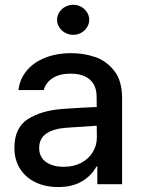

<svg xmlns="http://www.w3.org/2000/svg" viewBox="-20 -755 583 787"><path d="M237.3 -308.6Q270.5 -311 309.8 -313.2Q349.1 -315.4 376.5 -316.4L376 -358.4Q376 -403.8 348.6 -428.5Q321.3 -453.1 268.6 -453.1Q224.1 -453.1 195.8 -434.8Q167.5 -416.5 159.2 -385.7H55.7Q60.5 -429.7 88.4 -464.1Q116.2 -498.5 163.8 -517.8Q211.4 -537.1 272.5 -537.1Q322.8 -537.1 369.4 -521.5Q416 -505.9 448.2 -464.8Q480.5 -423.8 480.5 -352.5V0H378.9V-72.3H375Q356.9 -37.1 317.6 -12.7Q278.3 11.7 217.8 11.7Q167 11.7 126.5 -7.3Q85.9 -26.4 62.5 -62.7Q39.1 -99.1 39.1 -149.4Q39.1 -231.9 94.7 -267.1Q150.4 -302.2 237.3 -308.6ZM241.2 -71.3Q282.2 -71.3 313 -87.6Q343.8 -104 360.4 -131.6Q377 -159.2 377 -191.4L376.5 -239.7L252 -231.4Q198.7 -227.5 169.7 -207.3Q140.6 -187 140.6 -148.4Q140.6 -111.3 168.2 -91.3Q195.8 -71.3 241.2 -71.3ZM213.9 -673.8Q213.9 -690.4 222.9 -704.6Q231.9 -718.8 247.3 -727.1Q262.7 -735.4 280.3 -735.4Q297.9 -735.4 312.7 -727.1Q327.6 -718.8 336.7 -704.6Q345.7 -690.4 345.7 -673.8Q345.7 -657.2 336.7 -643.1Q327.6 -628.9 312.7 -620.6Q297.9 -612.3 280.3 -612.3Q262.7 -612.3 247.3 -620.6Q231.9 -628.9 222.9 -643.1Q213.9 -657.2 213.9 -673.8Z"/></svg>

Font: Pretendard Std Medium
Style: Regular
Weight: 500
Designer: Base glyphs from Inter by Rasmus Andersson; Hangeul glyphs from Noto Sans CJK(Source Han Sans) by Jang Soo-young and Kan
Foundry: Kil Hyung-jin
Version: Version 1.309